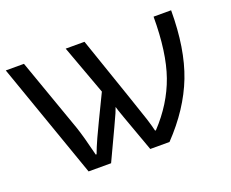

<svg xmlns="http://www.w3.org/2000/svg" viewBox="-92 -685 1004 834"><g transform="rotate(-20 409.5 -267.5)"><path d="M394 -223.1Q389.2 -210.4 384.3 -198Q379.4 -185.5 292 0H188L0 -535.2H84L204.1 -195.8Q219.7 -150.4 242.2 -58.1H246.1Q255.4 -84 273.4 -123.8Q291.5 -163.6 360.8 -306.2L276.9 -535.2H363.8Q493.2 -159.7 504.2 -124.5Q515.1 -89.4 520 -67.9H523.9Q608.4 -157.7 645.8 -263.9Q683.1 -370.1 683.1 -535.2H764.2Q764.2 -358.4 716.6 -235.1Q668.9 -111.8 562 0H473.1L412.1 -168.9Q396 -213.9 394 -223.1Z"/></g></svg>

Font: HunimalSansv1.5
Style: Regular
Weight: 400
Foundry: Ascender Corporation
Version: Version 1.10